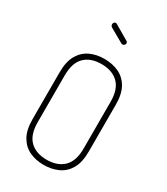

<svg xmlns="http://www.w3.org/2000/svg" viewBox="-231 -1052 1004 1157"><g transform="rotate(30 271.5 -473.5)"><path d="M271 6Q216 6 172 -14.5Q128 -35 102 -80Q76 -125 76 -200V-525Q76 -600 102 -645Q128 -690 172 -710.5Q216 -731 271 -731Q326 -731 370.5 -710.5Q415 -690 441 -645Q467 -600 467 -525V-200Q467 -125 441 -80Q415 -35 370.5 -14.5Q326 6 271 6ZM271 -30Q346 -30 388.5 -71.5Q431 -113 431 -200V-525Q431 -612 388.5 -653.5Q346 -695 271 -695Q196 -695 154 -653.5Q112 -612 112 -525V-200Q112 -113 154 -71.5Q196 -30 271 -30ZM319 -860Q317 -860 314.5 -861Q312 -862 310 -863L215 -917Q205 -923 205 -935Q205 -942 209.5 -947.5Q214 -953 221 -953Q224 -953 228 -951L330 -891Q338 -887 338 -878Q338 -871 332.5 -865.5Q327 -860 319 -860Z"/></g></svg>

Font: Dosis ExtraLight
Style: Regular
Weight: 250
Designer: EdgarTolentino, PabloImpallari, IginoMarini
Foundry: EdgarTolentino, PabloImpallari, IginoMarini
Version: Version 3.001; ttfautohint (v1.8.2)